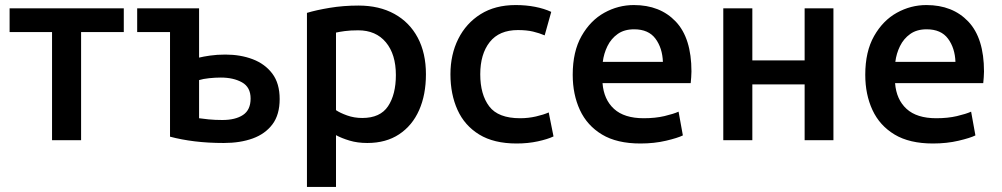

<svg xmlns="http://www.w3.org/2000/svg" viewBox="-20 -555 3965 760"><path d="M186 0V-428H18V-522H470V-428H301V0Z M866 11Q804 11 751 4.5Q698 -2 653 -14V-428H523V-522H768V-327Q784 -331 811.5 -335Q839 -339 872 -339Q932 -339 980.5 -320.5Q1029 -302 1058 -263.5Q1087 -225 1087 -163Q1087 -101 1058.5 -63Q1030 -25 980.5 -7Q931 11 866 11ZM860 -80Q912 -80 942 -100Q972 -120 972 -165Q972 -210 938 -229Q904 -248 854 -248Q832 -248 808 -245.5Q784 -243 768 -238V-87Q780 -85 805.5 -82.5Q831 -80 860 -80Z M1195 185V-504Q1231 -515 1285 -524Q1339 -533 1399 -533Q1481 -533 1541 -500Q1601 -467 1633.5 -406Q1666 -345 1666 -261Q1666 -180 1639 -119Q1612 -58 1560 -23.5Q1508 11 1434 11Q1395 11 1363.5 1.5Q1332 -8 1310 -20V185ZM1414 -88Q1485 -88 1516 -134.5Q1547 -181 1547 -258Q1547 -340 1507.5 -387.5Q1468 -435 1398 -435Q1367 -435 1345 -432Q1323 -429 1310 -426V-119Q1326 -108 1354 -98Q1382 -88 1414 -88Z M2025 13Q1935 13 1877 -22.5Q1819 -58 1791 -120Q1763 -182 1763 -261Q1763 -339 1794 -401Q1825 -463 1882.5 -499Q1940 -535 2021 -535Q2062 -535 2098 -528Q2134 -521 2162 -508L2136 -415Q2115 -424 2090 -430Q2065 -436 2030 -436Q1956 -436 1918.5 -388.5Q1881 -341 1881 -261Q1881 -181 1916.5 -134Q1952 -87 2039 -87Q2071 -87 2101.5 -94Q2132 -101 2152 -110L2171 -15Q2148 -4 2109 4.5Q2070 13 2025 13Z M2515 13Q2422 13 2363 -22.5Q2304 -58 2275.5 -119.5Q2247 -181 2247 -259Q2247 -351 2282 -412.5Q2317 -474 2372 -504.5Q2427 -535 2489 -535Q2593 -535 2655 -469.5Q2717 -404 2717 -272Q2717 -262 2716 -249Q2715 -236 2714 -226H2365Q2370 -161 2410.5 -124Q2451 -87 2528 -87Q2574 -87 2610 -95.5Q2646 -104 2666 -113L2683 -19Q2663 -9 2616.5 2Q2570 13 2515 13ZM2366 -310H2604Q2602 -365 2574.5 -402Q2547 -439 2490 -439Q2451 -439 2425 -420.5Q2399 -402 2384.5 -372.5Q2370 -343 2366 -310Z M2843 0V-522H2958V-316H3165V-522H3279V0H3165V-221H2958V0Z M3673 13Q3580 13 3521 -22.5Q3462 -58 3433.5 -119.5Q3405 -181 3405 -259Q3405 -351 3440 -412.5Q3475 -474 3530 -504.5Q3585 -535 3647 -535Q3751 -535 3813 -469.5Q3875 -404 3875 -272Q3875 -262 3874 -249Q3873 -236 3872 -226H3523Q3528 -161 3568.5 -124Q3609 -87 3686 -87Q3732 -87 3768 -95.5Q3804 -104 3824 -113L3841 -19Q3821 -9 3774.5 2Q3728 13 3673 13ZM3524 -310H3762Q3760 -365 3732.5 -402Q3705 -439 3648 -439Q3609 -439 3583 -420.5Q3557 -402 3542.5 -372.5Q3528 -343 3524 -310Z"/></svg>

Font: Ubuntu Sans SemiBold
Style: Regular
Weight: 600
Designer: Dalton Maag Ltd
Foundry: Dalton Maag Ltd
Version: Version 1.006; ttfautohint (v1.8.4.7-5d5b)